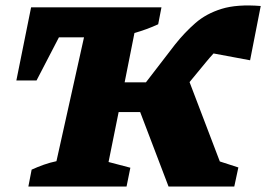

<svg xmlns="http://www.w3.org/2000/svg" viewBox="-20 -684 976 704"><path d="M598 0 494 -273H415L378 -90L458 -69L444 0H84L96 -62Q118 -72 140.5 -80Q163 -88 187 -93L288 -547H196L114 -389H40L94 -657H572L560 -595Q519 -576 473 -563L437 -382H515L622 -521Q657 -565 696.5 -599.5Q736 -634 792.5 -651.5Q849 -669 936 -662L897 -463L763 -488Q756 -481 749.5 -473Q743 -465 736 -457L675 -383L786 -92L854 -70L839 0Z"/></svg>

Font: Piazzolla SC ExtraBold
Style: Italic
Weight: 800
Italic angle: -11.3°
Designer: Juan Pablo del Peral
Foundry: Huerta Tipografica
Version: Version 1.330